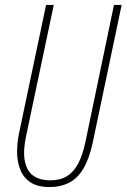

<svg xmlns="http://www.w3.org/2000/svg" viewBox="-20 -749 511 775"><path d="M181 6Q131 6 102.5 -13.5Q74 -33 61.5 -65Q49 -97 49 -135.5Q49 -174 57 -212L166 -729H197L86 -203Q72 -138 80.5 -97.5Q89 -57 115.5 -39Q142 -21 183 -21Q223 -21 250.5 -38Q278 -55 296 -89.5Q314 -124 325 -177L440 -729H471L354 -172Q340 -107 316 -67.5Q292 -28 258 -11Q224 6 181 6Z"/></svg>

Font: Hubot Sans Condensed ExtraLight
Style: Italic
Weight: 200
Width: 3
Italic angle: -12.0243°
Designer: Deni Anggara
Foundry: GitHub, Inc., Subsidiary of Microsoft Corporation
Version: Version 2.000